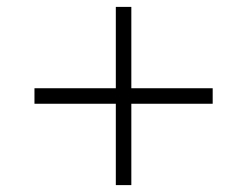

<svg xmlns="http://www.w3.org/2000/svg" viewBox="-20 -544 717 557"><path d="M316 -7V-243H80V-288H316V-524H361V-288H597V-243H361V-7Z"/></svg>

Font: Ancizar Sans Thin
Style: Regular
Weight: 100
Designer: Cesar Puertas, Viviana Monsalve, Julian Moncada, Julian Prieto, Jose Castro, Mariel Hernandez, Felipe Aragon, Sara Alarc
Version: Version 8.100